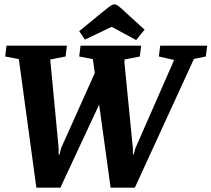

<svg xmlns="http://www.w3.org/2000/svg" viewBox="-20 -859 977 887"><path d="M148 8 67 -586 4 -598 10 -648H289L283 -598L212 -584L214 -564L251 -174V-145H255L262 -174L418 -522L409 -586L346 -598L352 -648H632L626 -598L555 -584V-568L594 -173V-146H598L605 -173L777 -565L784 -582L714 -598L720 -648H937L931 -598L876 -587L603 8H491L438 -376L259 8ZM346 -715 436 -789Q464 -812 481.5 -825.5Q499 -839 508 -839Q516 -839 524.5 -833Q533 -827 542.5 -818.5Q552 -810 561 -801L648 -722L609 -674L496 -735L372 -676Z"/></svg>

Font: Faustina VF Beta
Style: Italic
Weight: 400
Italic angle: -8°
Designer: Alfonso Garcia
Foundry: Omnibus-Type
Version: Version 1.006